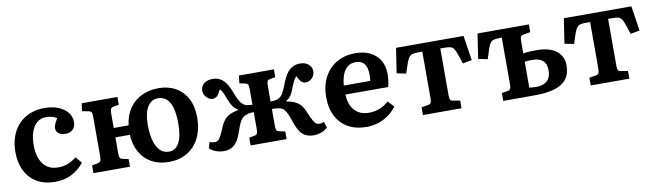

<svg xmlns="http://www.w3.org/2000/svg" viewBox="-35 -949 4728 1387"><g transform="rotate(-10 2329.5 -255.0)"><path d="M287 14Q210 14 155 -18Q100 -50 70 -108.5Q40 -167 40 -246Q40 -330 72 -392.5Q104 -455 163 -490Q222 -525 303 -525Q361 -525 404.5 -506.5Q448 -488 471.5 -457.5Q495 -427 495 -390Q495 -368 487 -351.5Q479 -335 462 -325Q445 -315 420 -315Q388 -315 370 -329Q352 -343 352 -368Q352 -380 358 -395Q364 -410 380 -437Q363 -448 344.5 -453Q326 -458 299 -458Q263 -458 236 -436Q209 -414 194 -373Q179 -332 179 -275Q179 -184 217.5 -134.5Q256 -85 326 -85Q364 -85 397.5 -97.5Q431 -110 461 -135L500 -89Q465 -43 411 -14.5Q357 14 287 14Z M1121 15Q1049 15 995.5 -14.5Q942 -44 911 -98.5Q880 -153 876 -227H770V-108Q770 -86 775 -77Q780 -68 795 -65L837 -56V0H569V-57L612 -65Q628 -68 633 -77.5Q638 -87 638 -113V-401Q638 -426 633 -434.5Q628 -443 613 -446L566 -455L573 -512H835V-455L796 -448Q780 -445 775 -435.5Q770 -426 770 -401V-296H879Q888 -368 922.5 -418.5Q957 -469 1012.5 -496Q1068 -523 1137 -523Q1208 -523 1262 -493Q1316 -463 1346.5 -405.5Q1377 -348 1377 -267Q1377 -181 1345.5 -117.5Q1314 -54 1256.5 -19.5Q1199 15 1121 15ZM1135 -58Q1183 -58 1209 -106Q1235 -154 1235 -246Q1235 -317 1222 -362.5Q1209 -408 1183.5 -430Q1158 -452 1121 -452Q1072 -452 1044 -406.5Q1016 -361 1016 -274Q1016 -203 1030.5 -155Q1045 -107 1071 -82.5Q1097 -58 1135 -58Z M1525 7Q1497 7 1469 -3Q1441 -13 1421 -32L1434 -76Q1443 -73 1453.5 -70.5Q1464 -68 1472 -68Q1485 -68 1495 -75Q1505 -82 1516 -102Q1527 -122 1543 -161Q1558 -197 1575.5 -217.5Q1593 -238 1617.5 -249.5Q1642 -261 1678 -268V-271Q1656 -283 1642.5 -302Q1629 -321 1615 -355Q1607 -379 1600.5 -393.5Q1594 -408 1588 -418.5Q1582 -429 1573 -438Q1559 -407 1545 -393Q1531 -379 1511 -379Q1495 -379 1480 -389Q1465 -399 1455.5 -415.5Q1446 -432 1446 -449Q1446 -481 1470.5 -501Q1495 -521 1532 -521Q1561 -521 1584.5 -510Q1608 -499 1627 -473.5Q1646 -448 1662 -407Q1676 -371 1686 -350Q1696 -329 1705.5 -318Q1715 -307 1725 -300Q1736 -293 1751 -290.5Q1766 -288 1786 -287V-404Q1786 -426 1781.5 -435Q1777 -444 1762 -447L1720 -456L1726 -512H1983V-455L1944 -448Q1928 -445 1923.5 -435.5Q1919 -426 1919 -401V-287Q1941 -288 1957.5 -291Q1974 -294 1984 -301Q1995 -308 2003.5 -319.5Q2012 -331 2022 -352Q2032 -373 2045 -407Q2061 -447 2080 -472.5Q2099 -498 2123 -509.5Q2147 -521 2176 -521Q2213 -521 2237 -501Q2261 -481 2261 -449Q2261 -431 2251.5 -414.5Q2242 -398 2226.5 -388.5Q2211 -379 2194 -379Q2175 -379 2162.5 -391Q2150 -403 2133 -436Q2125 -426 2118.5 -415.5Q2112 -405 2105.5 -391Q2099 -377 2090 -354Q2082 -330 2073.5 -315Q2065 -300 2055 -290Q2045 -280 2029 -271V-269Q2067 -262 2092.5 -250Q2118 -238 2135.5 -217.5Q2153 -197 2166 -162Q2183 -123 2194 -102.5Q2205 -82 2215 -75Q2225 -68 2238 -68Q2246 -68 2256 -70Q2266 -72 2273 -76L2287 -32Q2267 -13 2239.5 -3Q2212 7 2185 7Q2153 7 2128.5 -4Q2104 -15 2086 -41Q2068 -67 2054 -108Q2040 -149 2029.5 -173.5Q2019 -198 2007 -210.5Q1995 -223 1976 -227Q1965 -230 1950 -231.5Q1935 -233 1919 -233V-108Q1919 -85 1923.5 -76.5Q1928 -68 1944 -65L1986 -56V0H1722V-57L1761 -64Q1777 -67 1781.5 -76.5Q1786 -86 1786 -111V-233Q1776 -233 1762 -232Q1748 -231 1739 -227Q1717 -221 1702.5 -207.5Q1688 -194 1677.5 -170Q1667 -146 1654 -108Q1640 -67 1622 -41.5Q1604 -16 1580.5 -4.5Q1557 7 1525 7Z M2572 14Q2493 14 2436.5 -18Q2380 -50 2350 -108.5Q2320 -167 2320 -245Q2320 -333 2353.5 -395.5Q2387 -458 2446 -491.5Q2505 -525 2582 -525Q2644 -525 2689.5 -502.5Q2735 -480 2760.5 -438Q2786 -396 2786 -338Q2786 -316 2783 -291.5Q2780 -267 2774 -243H2460Q2462 -192 2480.5 -156Q2499 -120 2531 -102Q2563 -84 2606 -84Q2648 -84 2684.5 -98.5Q2721 -113 2752 -141L2793 -96Q2756 -46 2698.5 -16Q2641 14 2572 14ZM2460 -309H2654Q2656 -320 2656.5 -332Q2657 -344 2657 -356Q2657 -408 2636 -434.5Q2615 -461 2573 -461Q2539 -461 2515 -443Q2491 -425 2477.5 -391Q2464 -357 2460 -309Z M2986 0V-57L3035 -65Q3051 -68 3056 -77.5Q3061 -87 3061 -113V-452H3031Q3009 -452 2995 -449.5Q2981 -447 2971.5 -439Q2962 -431 2954 -414.5Q2946 -398 2937 -370L2919 -316L2851 -330L2879 -512H3374L3402 -330L3335 -317L3316 -373Q3305 -408 3295 -425Q3285 -442 3269 -447Q3253 -452 3222 -452H3193V-108Q3193 -86 3197.5 -76.5Q3202 -67 3218 -65L3269 -56V0Z M3575 0V-57L3619 -65Q3634 -68 3639 -77.5Q3644 -87 3644 -113V-452H3629Q3601 -452 3584.5 -447Q3568 -442 3558.5 -428.5Q3549 -415 3540 -388L3517 -316L3449 -330L3477 -512H3853V-455L3805 -447Q3788 -444 3782.5 -434.5Q3777 -425 3777 -400V-313Q3804 -317 3827 -318Q3850 -319 3880 -319Q3938 -319 3981 -302Q4024 -285 4047 -252.5Q4070 -220 4070 -174Q4070 -113 4041 -74.5Q4012 -36 3953.5 -18Q3895 0 3808 0ZM3830 -58Q3880 -58 3908 -84Q3936 -110 3936 -160Q3936 -209 3910 -232Q3884 -255 3836 -255Q3819 -255 3805 -254.5Q3791 -254 3777 -252V-62Q3790 -60 3803 -59Q3816 -58 3830 -58Z M4217 0V-57L4266 -65Q4282 -68 4287 -77.5Q4292 -87 4292 -113V-452H4262Q4240 -452 4226 -449.5Q4212 -447 4202.5 -439Q4193 -431 4185 -414.5Q4177 -398 4168 -370L4150 -316L4082 -330L4110 -512H4605L4633 -330L4566 -317L4547 -373Q4536 -408 4526 -425Q4516 -442 4500 -447Q4484 -452 4453 -452H4424V-108Q4424 -86 4428.5 -76.5Q4433 -67 4449 -65L4500 -56V0Z"/></g></svg>

Font: Literata 18pt SemiBold
Style: Regular
Weight: 600
Designer: Latin by Veronika Burian and Jose Scaglione. Greek by Irene Vlachou. Cyrillic by Vera Evstafieva.
Foundry: TypeTogether
Version: Version 3.103;gftools[0.9.29]